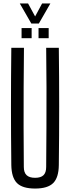

<svg xmlns="http://www.w3.org/2000/svg" viewBox="-20 -1074 402 1101"><path d="M181.2 7.2Q108.8 7.2 77.4 -24.2Q46 -55.6 44.9 -127.8Q42.9 -295.5 42.9 -464Q42.9 -632.4 44.9 -800H117.4Q116.2 -688.4 115.6 -573.2Q114.9 -458.1 115.3 -343.3Q115.6 -228.5 116.6 -116.5Q116.6 -84.4 132.6 -69.4Q148.6 -54.4 181.2 -54.4Q214.3 -54.4 229.5 -69.4Q244.8 -84.4 244.8 -116.5Q245.8 -228.5 246.3 -343.3Q246.9 -458.1 246.6 -573.2Q246.4 -688.4 244.8 -800H317.3Q319.4 -632.4 319.4 -464Q319.4 -295.5 317.3 -127.8Q316.6 -55.6 285 -24.2Q253.5 7.2 181.2 7.2ZM201 -855V-913.1H259.1V-855ZM103.7 -855V-913.1H161.4V-855ZM159.7 -938.9 93.6 -1054H141L181.4 -979.7L221.4 -1054H268.8L202.7 -938.9Z"/></svg>

Font: Big Shoulders Thin
Style: Regular
Weight: 100
Designer: Patric King
Foundry: XO Type Co
Version: Version 2.002